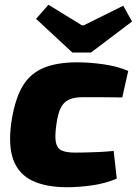

<svg xmlns="http://www.w3.org/2000/svg" viewBox="-20 -772 573 804"><path d="M304 -511Q357 -511 415 -502.5Q473 -494 517 -475L492 -364Q441 -365 399 -365Q357 -365 327 -365Q290 -365 268 -354.5Q246 -344 234 -319.5Q222 -295 216 -250Q209 -201 214 -176Q219 -151 238 -142Q257 -133 293 -133Q312 -133 338.5 -133.5Q365 -134 395.5 -135.5Q426 -137 456 -140L469 -24Q422 -4 367 4Q312 12 261 12Q173 12 116 -15Q59 -42 36.5 -101Q14 -160 27 -256Q40 -347 70 -403Q100 -459 156.5 -485Q213 -511 304 -511ZM496 -748 533 -682 361 -552H283L131 -693L183 -752L323 -666H331Z"/></svg>

Font: Exo 2 ExtraBold
Style: Italic
Weight: 800
Italic angle: -8°
Designer: Natanael Gama
Foundry: Natanael Gama
Version: Version 2.010